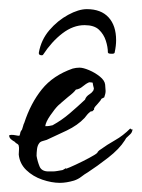

<svg xmlns="http://www.w3.org/2000/svg" viewBox="-30 -393 310 420"><path d="M160 -373Q191 -373 207.5 -355Q224 -337 224 -305Q224 -293 221 -279Q221 -276 217 -275.5Q213 -275 208 -276L206 -278Q206 -290 201.5 -304Q197 -318 186.5 -328Q176 -338 155 -338Q130 -338 106.5 -320Q83 -302 64 -273L62 -272Q54 -272 55 -278Q60 -306 78 -327Q96 -348 119 -360.5Q142 -373 160 -373ZM101 7Q83 7 62.5 0Q42 -7 27.5 -21Q13 -35 11 -55Q11 -60 11.5 -65Q12 -70 11 -74Q11 -77 5 -80L2 -83Q-2 -85 -6 -88.5Q-10 -92 -10 -97Q-7 -98 -5 -98Q0 -98 4.5 -97Q9 -96 13 -96Q12 -96 14 -100Q14 -102 15 -104.5Q16 -107 17 -108Q18 -108 20 -115.5Q22 -123 23 -124Q37 -167 61.5 -197.5Q86 -228 129 -243Q133 -244 136.5 -244.5Q140 -245 144 -245Q152 -245 165 -239.5Q178 -234 188.5 -225.5Q199 -217 200 -208Q200 -204 200.5 -201Q201 -198 201 -194Q201 -188 198 -180L192 -177Q190 -173 188 -171L182 -164Q174 -156 176 -153L174 -152Q174 -152 174 -151Q174 -151 174 -151Q174 -151 174 -151Q174 -151 173 -151L174 -152L173 -151V-150L168 -149Q164 -146 161 -142.5Q158 -139 155 -135Q140 -119 116 -107.5Q92 -96 72 -87Q69 -86 63.5 -84.5Q58 -83 56 -80Q52 -75 51 -67Q50 -59 50 -52Q52 -40 56.5 -29Q61 -18 76 -18H85Q90 -18 95.5 -19Q101 -20 107 -21L114 -25L115 -24Q121 -26 136 -33Q151 -40 165 -47.5Q179 -55 182 -58L183 -59L184 -61L187 -64Q205 -77 222 -86.5Q239 -96 255 -112L257 -110H260Q259 -103 255 -99.5Q251 -96 246 -91L243 -86Q231 -67 206.5 -48Q182 -29 162 -16Q155 -12 148 -6.5Q141 -1 132 2Q115 7 101 7ZM69 -117Q75 -117 77.5 -117.5Q80 -118 85 -119Q105 -130 122.5 -145Q140 -160 156 -175Q158 -182 166 -187L170 -190Q172 -192 173.5 -194Q175 -196 175 -198Q176 -199 174 -205L173 -210V-212Q170 -213 165 -213Q158 -210 151 -204Q144 -198 136 -197Q132 -191 119 -181Q112 -175 105.5 -169.5Q99 -164 97 -162Q90 -155 80 -140.5Q70 -126 69 -117Z"/></svg>

Font: Qwitcher Grypen
Style: Bold
Weight: 700
Designer: Robert E. Leuschke
Foundry: Robert E. Leuschke
Version: Version 1.100; ttfautohint (v1.8.3)